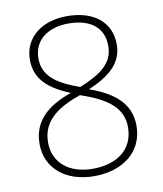

<svg xmlns="http://www.w3.org/2000/svg" viewBox="-83 -791 735 868"><g transform="rotate(-10 285.0 -357.0)"><path d="M283 -724C167 -724 84 -660 84 -558C84 -461 154 -415 240 -379C134 -342 61 -283 61 -176C61 -64 149 10 281 10C409 10 507 -60 507 -182C507 -284 436 -341 324 -381C419 -421 483 -472 483 -559C483 -663 404 -724 283 -724ZM283 -690C383 -690 444 -645 444 -559C444 -481 388 -439 287 -398C189 -433 123 -474 123 -557C123 -642 190 -690 283 -690ZM100 -176C100 -276 176 -326 279 -362L304 -353C410 -314 468 -265 468 -182C468 -80 391 -24 280 -24C170 -24 100 -83 100 -176Z"/></g></svg>

Font: Noto Sans Cherokee ExtraLight
Style: Regular
Weight: 200
Designer: Monotype Design Team
Foundry: Monotype Imaging Inc.
Version: Version 2.001